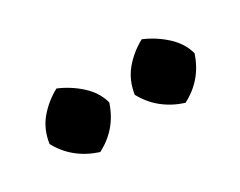

<svg xmlns="http://www.w3.org/2000/svg" viewBox="-41 -882 593 475"><g transform="rotate(-30 256.0 -644.0)"><path d="M388 -548.8Q320.8 -570.5 289.2 -628.8Q295 -667.5 317.8 -694.6Q340.5 -721.8 372.8 -739.2Q406.2 -725.2 433.2 -700.6Q460.2 -676 468.8 -644Q447.8 -579.5 388 -548.8ZM144.5 -548.8Q77.2 -570.5 45.8 -628.8Q51.5 -667.5 74.2 -694.6Q97 -721.8 129.2 -739.2Q162.8 -725.2 189.8 -700.6Q216.8 -676 225.2 -644Q204.2 -579.5 144.5 -548.8Z"/></g></svg>

Font: Eczar
Style: Regular
Weight: 400
Designer: Vaibhav Singh
Foundry: Rosetta Type Foundry
Version: Version 2.000